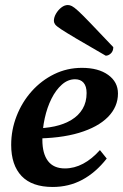

<svg xmlns="http://www.w3.org/2000/svg" viewBox="-20 -732 491 764"><path d="M189.7 12Q107.4 12 65.9 -31.5Q24.5 -75.1 24.5 -155.5Q24.5 -215.2 46.1 -270.4Q67.6 -325.6 106 -368.7Q144.5 -411.8 195.6 -436.9Q246.8 -462 305.9 -462Q371.7 -462 410.5 -433.9Q449.4 -405.8 449.4 -360Q449.4 -306.9 409.5 -266.4Q369.6 -226 294.4 -203.4Q219.3 -180.9 112 -180.9L114 -221Q159.3 -221 197.4 -229.2Q235.6 -237.5 264.3 -254.9Q293 -272.3 308.8 -299Q324.6 -325.7 324.6 -361.7Q324.6 -389 312.5 -402.8Q300.5 -416.6 278.7 -416.6Q250.2 -416.6 226.2 -395.3Q202.2 -374.1 184.8 -339.2Q167.4 -304.3 158 -261.4Q148.6 -218.5 148.6 -175.3Q148.6 -120.6 171 -91.2Q193.5 -61.8 238.4 -61.8Q275.5 -61.8 310.7 -80.5Q345.9 -99.2 377.6 -134.8L404.7 -101.1Q361 -45.3 307.4 -16.6Q253.9 12 189.7 12ZM400.7 -510.4Q326.5 -553.1 284.4 -578Q242.3 -603 223 -615.7Q203.7 -628.4 199.1 -635.3Q194.4 -642.3 194.4 -648.7Q194.4 -663.4 203.1 -678Q211.8 -692.7 224.3 -702.3Q236.7 -712 250 -712Q257.8 -712 266.2 -707.7Q274.7 -703.5 291.5 -688.2Q308.4 -672.8 340.9 -638.8Q373.4 -604.8 430.8 -544.4Q430.8 -528.5 421.2 -519.5Q411.6 -510.4 400.7 -510.4Z"/></svg>

Font: Petrona
Style: Italic
Weight: 400
Italic angle: -9°
Designer: Ringo R. Seeber
Foundry: Ringo R. Seeber
Version: Version 2.001; ttfautohint (v1.8.3)